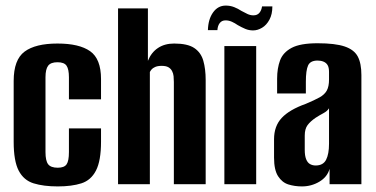

<svg xmlns="http://www.w3.org/2000/svg" viewBox="-20 -660 1346 688"><path d="M187 8Q136 8 100.5 -3Q65 -14 47 -48.5Q29 -83 29 -152V-370Q29 -446 68 -475Q107 -504 186 -504Q264 -504 303 -476.5Q342 -449 342 -377V-304H227V-383Q227 -412 218.5 -424.5Q210 -437 186 -437Q162 -437 152.5 -424.5Q143 -412 143 -383V-115Q143 -84 152.5 -71.5Q162 -59 187 -59Q210 -59 218.5 -71Q227 -83 227 -115V-200H342V-152Q342 -84 324 -49Q306 -14 271.5 -3Q237 8 187 8Z M403 0V-630H510V-442Q522 -472 546 -488Q570 -504 604 -504Q652 -504 676 -488Q700 -472 708.5 -442.5Q717 -413 717 -373V0H603V-366Q603 -377 602 -387Q601 -397 596.5 -405.5Q592 -414 583.5 -419Q575 -424 559 -424Q545 -424 536 -420Q527 -416 523 -411Q519 -406 517 -402V0Z M784 0V-495H898V0ZM887 -551Q872 -551 859 -556.5Q846 -562 832 -570Q822 -577 811 -582Q800 -587 788 -587Q775 -587 767.5 -577.5Q760 -568 759 -552H725Q726 -591 743.5 -615.5Q761 -640 789 -640Q805 -640 819 -634.5Q833 -629 845 -621Q856 -615 866.5 -610Q877 -605 888 -605Q902 -605 909.5 -614Q917 -623 919 -637H956Q956 -609 945.5 -589.5Q935 -570 919 -560.5Q903 -551 887 -551Z M1062 8Q1036 8 1013.5 1Q991 -6 976.5 -28.5Q962 -51 962 -95V-161Q962 -208 989.5 -237.5Q1017 -267 1076 -288Q1107 -301 1125 -311Q1143 -321 1151 -335.5Q1159 -350 1159 -375V-402Q1159 -418 1154 -426.5Q1149 -435 1139.5 -439Q1130 -443 1118 -443Q1092 -443 1084 -425.5Q1076 -408 1076 -367V-325H973V-378Q973 -415 983.5 -443.5Q994 -472 1025 -488.5Q1056 -505 1118 -505Q1181 -505 1215 -493.5Q1249 -482 1262 -457.5Q1275 -433 1275 -391V0H1161V-55Q1153 -26 1124.5 -9Q1096 8 1062 8ZM1111 -67Q1138 -67 1148.5 -87.5Q1159 -108 1159 -145V-272Q1153 -262 1139 -254.5Q1125 -247 1111 -238Q1092 -225 1082 -211.5Q1072 -198 1072 -174V-123Q1072 -102 1077 -89.5Q1082 -77 1091 -72Q1100 -67 1111 -67Z"/></svg>

Font: Alumni Sans Thin
Style: Bold
Weight: 700
Version: Version 1.018